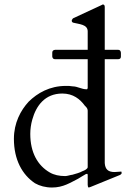

<svg xmlns="http://www.w3.org/2000/svg" viewBox="-20 -823 572 856"><path d="M368 -425H365C344 -425 325 -438 304 -438C294 -440 284 -440 274 -440C201 -440 147 -408 108 -370C72 -331 42 -275 42 -204C42 -111 79 -44 136 -6C157 6 183 13 212 13C262 13 294 -9 328 -26C340 -34 352 -40 363 -47C366 -48 367 -48 368 -48C370 -48 371 -46 371 -43V1C371 5 372 13 376 13C379 12 384 10 385 10L515 -43C518 -45 520 -46 521 -48C522 -48 522 -49 522 -50V-56C522 -57 521 -58 520 -58C520 -58 491 -56 491 -56C462 -56 449 -68 447 -96V-559H506C515 -559 519 -563 519 -571V-588C518 -597 514 -601 506 -601H447V-792C447 -799 444 -803 439 -803C438 -803 437 -803 436 -802L432 -800L307 -742C304 -740 302 -738 302 -736C300 -735 300 -733 300 -732C300 -729 300 -726 302 -725C302 -724 304 -723 306 -722C332 -715 371 -715 371 -683V-601H226C217 -600 213 -596 213 -588V-571C214 -563 218 -559 226 -559H371V-431C370 -429 370 -426 368 -425ZM115 -226C115 -247 118 -269 124 -290C141 -351 180 -406 258 -406C306 -406 337 -381 358 -352C364 -346 371 -340 371 -330V-78C371 -70 357 -63 348 -60C336 -53 317 -48 303 -44C293 -43 280 -38 271 -38C244 -38 221 -43 202 -54C148 -85 115 -143 115 -226Z"/></svg>

Font: fbb
Style: Regular
Weight: 400
Designer: David J. Perry, Michael Sharpe
Version: Version 1.045